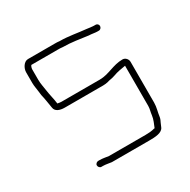

<svg xmlns="http://www.w3.org/2000/svg" viewBox="-111 -565 646 654"><g transform="rotate(-30 212.5 -237.5)"><path d="M50 -425V-383C50 -371 53 -358 54 -348L56 -332C60 -316 63 -295 66 -277C68 -261 85 -255 104 -255H255C262 -255 268 -256 273 -257C285 -261 291 -260 305 -265C321 -271 336 -273 353 -276V-118C353 -106 349 -96 348 -85C346 -68 339 -55 334 -42C334 -41 333 -41 331 -41C321 -38 308 -37 296 -37H152C143 -38 129 -41 118 -41H112C106 -41 100 -36 100 -30C100 -24 105 -18 111 -18H117C128 -18 141 -15 150 -14H296C321 -14 348 -15 355 -33L361 -47C364 -53 367 -59 368 -66C370 -83 376 -99 376 -118V-278C376 -289 367 -299 356 -299C318 -299 291 -278 255 -278H104C99 -278 94 -279 89 -280C87 -298 81 -319 79 -335C77 -350 73 -366 73 -383V-425C73 -427 75 -435 78 -438H181C188 -438 194 -438 201 -437C234 -437 267 -431 298 -427C307 -427 321 -424 329 -424H336C342 -424 347 -430 347 -436C347 -442 342 -447 336 -447H329C321 -447 311 -449 302 -450C269 -453 237 -460 202 -460C195 -461 189 -461 182 -461H78C62 -461 50 -441 50 -425Z"/></g></svg>

Font: Electronic
Style: ExLt
Weight: 200
Version: Version 1.011